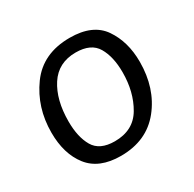

<svg xmlns="http://www.w3.org/2000/svg" viewBox="-111 -570 702 696"><g transform="rotate(-30 240.0 -222.0)"><path d="M31 -189Q31 -294 89 -374Q147 -454 260 -454Q356 -454 396.5 -395Q437 -336 437 -252Q437 -141 376.5 -65.5Q316 10 208 10Q117 10 74 -45Q31 -100 31 -189ZM105 -193Q105 -128 128.5 -87.5Q152 -47 215 -47Q293 -47 328.5 -107.5Q364 -168 364 -250Q364 -315 340 -356Q316 -397 252 -397Q179 -397 142 -340Q105 -283 105 -193Z"/></g></svg>

Font: Zilla Slab Regular
Style: Italic
Weight: 400
Italic angle: -6°
Designer: Typotheque.com
Foundry: Typotheque type foundry
Version: Version 1.1; 2017; ttfautohint (v1.6)